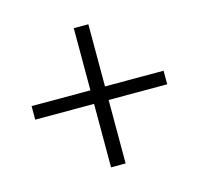

<svg xmlns="http://www.w3.org/2000/svg" viewBox="-85 -721 751 725"><g transform="rotate(-15 290.5 -359.0)"><path d="M549 -388H320V-631H263V-388H33V-335H263V-87H320V-335H549Z"/></g></svg>

Font: Noto Serif CJK JP Medium
Style: Regular
Weight: 500
Designer: Ryoko NISHIZUKA 西塚涼子 (kana & ideographs); Frank Grießhammer (Latin, Greek & Cyrillic); Wenlong ZHANG 张文龙 (bopomofo); San
Foundry: Adobe Systems Incorporated
Version: Version 1.000;PS 1;hotconv 16.6.53;makeotf.lib2.5.65590